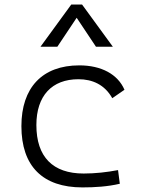

<svg xmlns="http://www.w3.org/2000/svg" viewBox="-20 -815 626 845"><path d="M342.8 9.8C396.5 9.8 454.1 6.3 507.3 -6.3L499.5 -66.4C450.7 -57.1 399.4 -51.3 348.1 -51.3C212.4 -51.3 140.1 -124.5 140.1 -264.6C140.1 -393.6 208.5 -466.3 325.2 -466.3C386.7 -466.3 440.9 -442.4 474.1 -382.8L527.8 -419.9C498.5 -488.3 425.8 -527.3 329.1 -527.3C165.5 -527.3 74.2 -428.7 74.2 -259.8C74.2 -83.5 168 9.8 342.8 9.8ZM158.2 -609.4H232.4L317.4 -736.8L402.3 -609.4H476.6L341.3 -794.9H293.5Z"/></svg>

Font: Cascadia Mono NF Light
Style: Regular
Weight: 300
Monospace: yes
Designer: Aaron Bell
Foundry: Saja Typeworks
Version: Version 2404.023